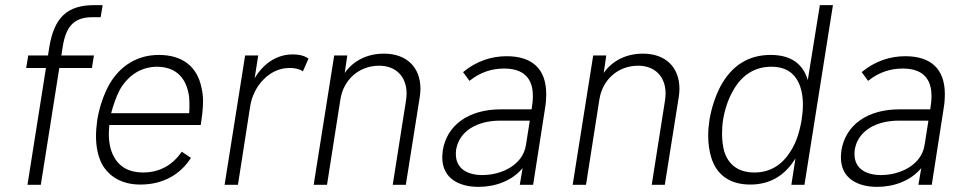

<svg xmlns="http://www.w3.org/2000/svg" viewBox="-20 -720 3744 748"><path d="M341 -653H372L380 -700H347C242 -700 191 -652 172 -536L167 -504H90L82 -455H159L87 0H139L211 -455H338L346 -504H219L224 -536C237 -620 270 -653 341 -653Z M537 -48C483 -48 444 -70 423 -111C410 -135 404 -165 404 -198C404 -209 405 -221 406 -233H762C767 -265 771 -296 771 -325C771 -344 769 -362 765 -378C749 -460 691 -506 599 -506C516 -506 450 -465 408 -395C385 -355 367 -303 359 -253C356 -231 354 -210 354 -190C354 -150 361 -113 377 -81C406 -30 457 -1 527 -1C613 -1 681 -38 724 -105L688 -129C652 -76 601 -48 537 -48ZM446 -369C479 -427 530 -460 593 -460C659 -459 699 -424 713 -363C717 -348 718 -331 718 -313C718 -302 718 -291 717 -279H413C421 -310 434 -346 446 -369Z M1120 -508C1057 -508 1005 -471 972 -415L986 -504H935L855 0H907L955 -308C968 -387 1031 -454 1104 -455C1130 -456 1149 -450 1160 -442L1182 -492C1168 -501 1151 -508 1120 -508Z M1476 -511C1412 -511 1358 -485 1323 -436L1333 -504H1282L1202 0H1254L1306 -332C1318 -410 1379 -464 1457 -464C1523 -464 1564 -421 1564 -356C1564 -348 1563 -339 1562 -330L1510 0H1561L1615 -340C1617 -352 1618 -363 1618 -374C1618 -458 1564 -511 1476 -511Z M2057 0 2104 -302C2107 -320 2108 -338 2108 -353C2108 -452 2053 -501 1954 -501C1896 -501 1837 -483 1784 -439L1809 -405C1850 -438 1895 -453 1944 -453C2038 -453 2056 -395 2056 -346C2056 -329 2054 -313 2052 -301L2051 -294H1931C1806 -294 1721 -233 1705 -134C1704 -124 1703 -115 1703 -107C1703 -23 1771 8 1844 8C1911 8 1975 -16 2016 -65L2005 0ZM2029 -155C2017 -77 1934 -38 1859 -38C1800 -38 1756 -64 1756 -119C1756 -125 1756 -131 1757 -137C1769 -209 1838 -250 1929 -250H2044Z M2485 -511C2421 -511 2367 -485 2332 -436L2342 -504H2291L2211 0H2263L2315 -332C2327 -410 2388 -464 2466 -464C2532 -464 2573 -421 2573 -356C2573 -348 2572 -339 2571 -330L2519 0H2570L2624 -340C2626 -352 2627 -363 2627 -374C2627 -458 2573 -511 2485 -511Z M3174 -700 3127 -408C3108 -472 3061 -506 2982 -506C2896 -506 2831 -465 2787 -384C2766 -344 2751 -296 2744 -253C2741 -233 2739 -212 2739 -192C2739 -161 2743 -132 2751 -106C2772 -38 2824 -1 2903 -1C2980 -1 3038 -36 3079 -103L3063 0H3114L3225 -700ZM3059 -129C3026 -77 2980 -48 2919 -48C2857 -48 2817 -78 2801 -132C2796 -151 2793 -174 2793 -199C2793 -216 2794 -235 2797 -254C2804 -295 2817 -334 2836 -367C2871 -430 2923 -460 2985 -460C3045 -460 3081 -432 3098 -381C3105 -360 3108 -337 3108 -313C3108 -293 3106 -273 3103 -253C3095 -206 3082 -164 3059 -129Z M3610 0 3657 -302C3660 -320 3661 -338 3661 -353C3661 -452 3606 -501 3507 -501C3449 -501 3390 -483 3337 -439L3362 -405C3403 -438 3448 -453 3497 -453C3591 -453 3609 -395 3609 -346C3609 -329 3607 -313 3605 -301L3604 -294H3484C3359 -294 3274 -233 3258 -134C3257 -124 3256 -115 3256 -107C3256 -23 3324 8 3397 8C3464 8 3528 -16 3569 -65L3558 0ZM3582 -155C3570 -77 3487 -38 3412 -38C3353 -38 3309 -64 3309 -119C3309 -125 3309 -131 3310 -137C3322 -209 3391 -250 3482 -250H3597Z"/></svg>

Font: Arthouse Owned Light
Style: Italic
Weight: 300
Italic angle: -10°
Designer: Jeremy Tribby
Foundry: Tribby Type
Version: Version 1.000;PS 001.000;hotconv 1.0.88;makeotf.lib2.5.64775